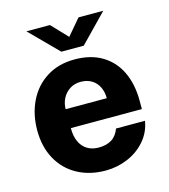

<svg xmlns="http://www.w3.org/2000/svg" viewBox="-108 -797 787 893"><g transform="rotate(-15 285.5 -350.5)"><path d="M287.8 -101.8Q324.9 -101.8 349.8 -117.1Q374.8 -132.4 387.5 -166.5H527Q517.9 -112.1 482.9 -72.2Q448 -32.2 397.4 -11.1Q346.9 10 291.5 10Q214.9 10 155.7 -22.3Q96.5 -54.6 63.9 -114.1Q31.2 -173.6 31.2 -252.5Q31.2 -330 61.6 -392.4Q92 -454.9 149.1 -490.9Q206.1 -527 284 -527Q362 -527 416.7 -493.8Q471.4 -460.5 499.2 -401.1Q527 -341.8 527 -263.5V-222.8H185Q184.6 -185 196.9 -157.8Q209.2 -130.5 232.4 -116.1Q255.6 -101.8 287.8 -101.8ZM382.5 -314Q382.5 -343.8 371.2 -367.4Q360 -391.1 337.8 -405.1Q315.5 -419 283.8 -419Q254.1 -419 231.5 -404.2Q208.9 -389.5 196.6 -365.3Q184.4 -341.1 184.5 -314ZM472 -711.1 342.2 -577.5H234.5L101.8 -711.1H215L287.8 -634.6L352.8 -711.1Z"/></g></svg>

Font: Public Sans VF
Style: Regular
Weight: 400
Designer: Pablo Impallari, Rodrigo Fuenzalida (Modified by Dan O. Williams and USWDS)
Version: Version 1.003